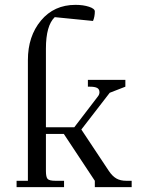

<svg xmlns="http://www.w3.org/2000/svg" viewBox="-20 -766 578 786"><path d="M47.9 0V-25.9H94.2V-520Q94.2 -617.7 147.7 -681.9Q201.2 -746.1 289.1 -746.1Q320.8 -746.1 344.5 -738.3Q368.2 -730.5 368.2 -719.2Q368.2 -698.2 360.8 -680.2L204.1 -695.8Q168 -661.1 168 -566.9V-245.1H284.2L379.9 -370.1Q387.2 -378.9 387.2 -388.2Q387.2 -400.9 377.7 -406Q368.2 -411.1 348.1 -411.1H339.8V-439H493.2V-411.1L429.2 -386.2L313 -235.8L425.8 -65.9Q439.9 -44.9 456.3 -35.4Q472.7 -25.9 497.1 -25.9H519V0H368.2V-25.9L241.2 -217.8H168V-65.9Q168 -41 175 -33.4Q182.1 -25.9 207 -25.9H242.2V0Z"/></svg>

Font: Dihjauti S
Style: Regular
Weight: 400
Designer: T. Christopher White
Version: Version 3.0.0